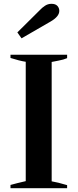

<svg xmlns="http://www.w3.org/2000/svg" viewBox="-20 -987 407 1007"><path d="M71 -817 191 -936Q200 -946 215.5 -956.5Q231 -967 250 -967Q271 -967 281 -956Q291 -945 291 -930Q291 -901 247 -875L93 -786ZM35 -17Q67 -26 115 -37V-663Q82 -668 35 -683V-700H332V-682Q314 -674 286.5 -669Q259 -664 251 -662V-36Q282 -31 332 -16V0H35Z"/></svg>

Font: Trirong SemiBold
Style: Regular
Weight: 600
Designer: Katatrad Team
Foundry: CadsonDemak
Version: Version 1.001